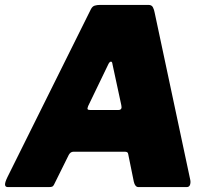

<svg xmlns="http://www.w3.org/2000/svg" viewBox="-36 -762 855 782"><path d="M-4 0Q-15 0 -15.5 -10Q-16 -20 -5 -42L334 -724Q340 -736 349.5 -739Q359 -742 372 -742H569Q582 -742 587 -732Q592 -722 594 -710L739 -29Q741 -19 738 -9.5Q735 0 724 0H528Q514 0 509 -22L486 -135Q485 -144 473 -144H263Q251 -144 244 -131L184 -10Q181 -4 177 -2Q173 0 162 0H-4ZM446 -314Q463 -314 458 -334L422 -501Q421 -511 416 -511Q411 -511 406 -502L323 -330Q319 -320 321 -317Q323 -314 332 -314Z"/></svg>

Font: Libre Franklin Black
Style: Italic
Weight: 900
Italic angle: -8°
Designer: Pablo Impallari, Rodrigo Fuenzalida, Nhung Nguyen
Foundry: Impallari Type
Version: Version 3.000